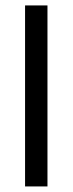

<svg xmlns="http://www.w3.org/2000/svg" viewBox="-20 -687 267 707"><path d="M72.3 -667H154.8V-0.5H72.3Z"/></svg>

Font: Vazir FD
Style: Regular-FD
Weight: 400
Designer: Saber Rastikerdar
Foundry: Saber Rastikerdar
Version: Version 30.0.0